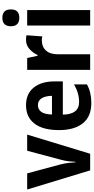

<svg xmlns="http://www.w3.org/2000/svg" viewBox="406 -1208 811 1664"><g transform="rotate(-90 812.0 -375.5)"><path d="M168 0 2 -546H142L219 -259Q229 -222 232 -191Q235 -160 238 -127H242Q243 -154 246.5 -185Q250 -216 260 -253L338 -546H478L312 0Z M733 -556Q831 -556 885 -490Q939 -424 939 -309V-237H651Q653 -96 761 -96Q838 -96 913 -140V-28Q845 10 752 10Q635 10 576 -63.5Q517 -137 517 -270Q517 -410 573.5 -483Q630 -556 733 -556ZM733 -453Q698 -453 676 -425Q654 -397 652 -331H814Q813 -387 793 -420Q773 -453 733 -453Z M1299 -556Q1307 -556 1317.5 -555.5Q1328 -555 1339 -552L1329 -414Q1323 -417 1312 -418Q1301 -419 1297 -419Q1239 -419 1206.5 -383Q1174 -347 1174 -279V0H1039V-546H1142L1161 -456H1168Q1186 -496 1219.5 -526Q1253 -556 1299 -556Z M1490 -761Q1563 -761 1563 -687Q1563 -649 1544 -631.5Q1525 -614 1490 -614Q1456 -614 1436.5 -631.5Q1417 -649 1417 -687Q1417 -725 1436 -743Q1455 -761 1490 -761ZM1557 -546V0H1423V-546Z"/></g></svg>

Font: Noto Sans Gurmukhi UI Condensed
Style: Bold
Weight: 700
Width: 3
Designer: Jelle Bosma - Monotype Design Team
Foundry: Monotype Imaging Inc.
Version: Version 2.004; ttfautohint (v1.8.4.7-5d5b)